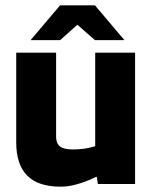

<svg xmlns="http://www.w3.org/2000/svg" viewBox="-20 -692 571 722"><path d="M41 -157V-494H191V-177Q191 -153 205.5 -141.5Q220 -130 254 -130Q295 -130 330.5 -140Q366 -150 376 -156V-46Q359 -35 330 -21.5Q301 -8 269 1Q237 10 208 10Q124 10 82.5 -31.5Q41 -73 41 -157ZM488 -494V0H348L344 -27H338V-494ZM337 -541 271 -599 206 -541H95L206 -672H337L448 -541Z"/></svg>

Font: Blinker
Style: Regular
Weight: 400
Designer: Juergen Huber
Foundry: supertype
Version: 1.017